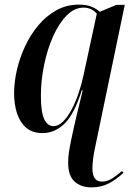

<svg xmlns="http://www.w3.org/2000/svg" viewBox="-20 -566 582 831"><path d="M376 245Q331 245 303 220Q275 195 275 138Q275 115 278.5 92Q282 69 288 40Q302 -27 314 -76Q326 -125 338 -175H334Q301 -71 259 -30.5Q217 10 164 10Q120 10 93 -13.5Q66 -37 53.5 -76Q41 -115 41 -163Q41 -210 53 -262.5Q65 -315 88.5 -365.5Q112 -416 146 -456.5Q180 -497 224 -521.5Q268 -546 322 -546Q354 -546 376 -537Q398 -528 412 -515L484 -545H520L392 70Q386 98 383 121Q380 144 380 163Q380 220 421 220Q445 220 467 205.5Q489 191 508 174L514 182Q486 209 452.5 227Q419 245 376 245ZM212 -20Q233 -20 253 -40Q273 -60 290 -92Q307 -124 320 -162.5Q333 -201 341 -238L399 -507Q376 -533 342 -533Q302 -533 268.5 -499Q235 -465 210 -409Q185 -353 171 -285.5Q157 -218 157 -152Q157 -80 171.5 -50Q186 -20 212 -20Z"/></svg>

Font: Noto Serif Display Condensed SemiBold
Style: Italic
Weight: 600
Width: 3
Italic angle: -12°
Designer: Monotype Design Team
Foundry: Monotype Imaging Inc.
Version: Version 2.009